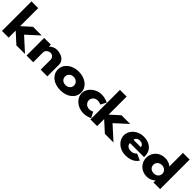

<svg xmlns="http://www.w3.org/2000/svg" viewBox="341 -2399 3953 3953"><g transform="rotate(45 2318.0 -422.5)"><path d="M646.1 -513H393.1L196.2 -334V-860H1.5V0H196.2V-205L421.7 0H672.5L377.7 -268Z M717.5 0H912.2V-290C912.2 -341 969.3 -390 1027.7 -390C1090.3 -390 1128.8 -341 1128.8 -290V0H1323.5V-338C1323.5 -481 1179.5 -528 1076 -528C1014.5 -528 958.3 -499 914.3 -459H912.2V-513H717.5Z M1375.8 -256C1375.8 -98 1512.2 15 1715.7 15C1910.3 15 2052.2 -98 2052.2 -256C2052.2 -416 1902.7 -528 1715.7 -528C1525.3 -528 1375.8 -416 1375.8 -256ZM1582.5 -256C1582.5 -327 1640.8 -377 1714.5 -377C1787.2 -377 1845.5 -327 1845.5 -256C1845.5 -186 1790.5 -136 1714.5 -136C1635.3 -136 1582.5 -186 1582.5 -256Z M2408.7 -383C2467 -383 2503.3 -359 2503.3 -359L2569.3 -480C2569.3 -480 2505.5 -528 2380.1 -528C2216.2 -528 2067.7 -406 2067.7 -255C2067.7 -105 2217.3 15 2380.1 15C2505.5 15 2569.3 -31 2569.3 -31L2503.3 -154C2503.3 -154 2467 -130 2408.7 -130C2335 -130 2274.5 -186 2274.5 -257C2274.5 -327 2335 -383 2408.7 -383Z M3222.1 -513H2969.1L2772.2 -334V-860H2577.5V0H2772.2V-205L2997.7 0H3248.5L2953.7 -268Z M3905.8 -232C3906.8 -238 3906.8 -249 3906.8 -256C3906.8 -436 3776 -528 3604.3 -528C3433.8 -528 3294.2 -406 3294.2 -256C3294.2 -107 3433.8 15 3604.3 15C3729.8 15 3833.2 -22 3897 -119L3756.2 -183C3708.8 -137 3681.3 -126 3618.7 -126C3569.2 -126 3496.5 -153 3496.5 -232ZM3502 -330C3505.3 -377 3542.8 -413 3609.8 -413C3667 -413 3707.8 -384 3716.5 -330Z M3946.5 -256C3946.5 -106 4062 15 4227 15C4304 15 4370 -16 4411.8 -58H4414V0H4606.5V-860H4411.8V-464C4365.6 -505 4302.9 -528 4227 -528C4062 -528 3946.5 -406 3946.5 -256ZM4153.3 -256C4153.3 -327 4211.6 -377 4285.3 -377C4357.9 -377 4416.2 -327 4416.2 -256C4416.2 -186 4361.2 -136 4285.3 -136C4206.1 -136 4153.3 -186 4153.3 -256Z"/></g></svg>

Font: Hussar
Style: BdWide
Weight: 700
Foundry: Cannot Into Space Fonts
Version: Version 2.00